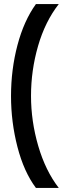

<svg xmlns="http://www.w3.org/2000/svg" viewBox="-20 -717 317 941"><path d="M34 -246Q34 -376 65.5 -495.5Q97 -615 156 -697H268Q201 -611 166.5 -491.5Q132 -372 132 -247Q132 -123 167.5 -1.5Q203 120 268 204H156Q97 125 65.5 3Q34 -119 34 -246Z"/></svg>

Font: Hanken Grotesk
Style: Bold
Weight: 700
Designer: Alfredo Marco Pradil
Foundry: Hanken Design Co.
Version: Version 3.014